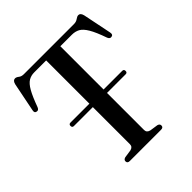

<svg xmlns="http://www.w3.org/2000/svg" viewBox="-194 -852 986 986"><g transform="rotate(-45 299.0 -358.5)"><path d="M98 -342.5Q98 -355 110 -355H247.5V-669H161Q137.5 -669 119.5 -658.2Q101.5 -647.5 84.5 -617.8Q67.5 -588 46.5 -530.5Q40 -514.5 27.5 -517.5Q12.5 -520 17.5 -539.5L48.5 -694.5Q54 -717 69 -717Q78.5 -717 89 -708.5Q99.5 -700 116.5 -700H480.5Q497 -700 508.5 -708.5Q520 -717 529 -717Q544 -717 549.5 -694L581 -539.5Q585.5 -520 571 -517.5Q558 -514.5 551.5 -530.5Q531 -589.5 513.2 -619.2Q495.5 -649 476.8 -659Q458 -669 434.5 -669H350.5V-355H486Q498 -355 498 -342.5Q498 -330 486 -330H350.5V-60.5Q350.5 -41.5 372.5 -36.5L416.5 -30Q430 -26 430 -14.5Q430 0 413 0H186Q169 0 169 -14.5Q169 -26 183 -30L227 -36.5Q247.5 -41.5 247.5 -60.5V-330H110Q98 -330 98 -342.5Z"/></g></svg>

Font: Fraunces 144pt Soft
Style: Regular
Weight: 400
Version: Version 1.000;[0bf87f6ff]